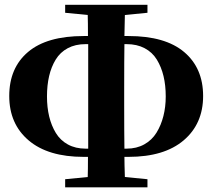

<svg xmlns="http://www.w3.org/2000/svg" viewBox="-20 -779 897 810"><path d="M522 -117.2H504.9Q504.9 -87.9 506.8 -32.2L602.1 -22.9V11.2H254.9V-22.9L350.1 -32.2Q351.1 -60.1 351.1 -117.2H333Q182.6 -117.2 100.8 -186.8Q19 -256.3 19 -374Q19 -492.7 98.4 -559.8Q177.7 -627 333 -627H351.1Q351.1 -686 350.1 -715.8L254.9 -725.1V-758.8H602.1V-725.1L506.8 -715.8Q504.9 -656.2 504.9 -627H522Q677.2 -627 757.1 -559.3Q836.9 -491.7 836.9 -374Q836.9 -256.8 754.9 -187Q672.9 -117.2 522 -117.2ZM340.8 -151.9H352.1V-592.8H340.8Q297.9 -592.8 265.9 -575.7Q233.9 -558.6 215.1 -527.8Q196.3 -497.1 187.3 -458.3Q178.2 -419.4 178.2 -372.1Q178.2 -326.2 187.5 -287.6Q196.8 -249 215.6 -218Q234.4 -187 266.6 -169.4Q298.8 -151.9 340.8 -151.9ZM514.2 -592.8H504.9Q503.9 -530.8 503.9 -405.8V-340.8Q503.9 -214.8 504.9 -151.9H514.2Q556.2 -151.9 588.6 -169.9Q621.1 -188 640.4 -219.5Q659.7 -251 669.4 -289.6Q679.2 -328.1 679.2 -372.1Q679.2 -418.9 669.9 -457.8Q660.6 -496.6 641.6 -527.6Q622.6 -558.6 590.1 -575.7Q557.6 -592.8 514.2 -592.8Z"/></svg>

Font: Noto Serif JP Black
Style: Regular
Weight: 900
Designer: Ryoko NISHIZUKA  (kana & ideographs); Frank Grießhammer (Latin, Greek & Cyrillic); Wenlong ZHANG  (bopomofo); Sandoll Co
Foundry: Adobe Systems Incorporated
Version: Version 1.001;PS 1.001;hotconv 16.6.54;makeotf.lib2.5.65590